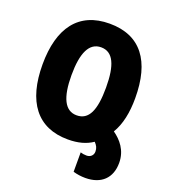

<svg xmlns="http://www.w3.org/2000/svg" viewBox="-161 -839 1006 1144"><g transform="rotate(20 341.5 -267.0)"><path d="M513 190C614 190 673 133 673 37C673 -43 627 -95 579 -129C615 -189 631 -266 631 -358C631 -592 535 -724 337 -724C141 -724 43 -591 43 -359C43 -124 142 10 337 10C402 10 452 -4 493 -32C509 -15 517 -1 517 22C517 45 500 62 475 62C461 62 448 60 436 56V179C459 186 487 190 513 190ZM337 -143C262 -143 227 -217 227 -358C227 -499 262 -574 337 -574C413 -574 446 -501 446 -358C446 -214 414 -143 337 -143Z"/></g></svg>

Font: Noto Sans Georgian Condensed Black
Style: Regular
Weight: 900
Width: 3
Designer: Monotype Design Team, Akaki Razmadze
Foundry: Google LLC
Version: Version 2.005